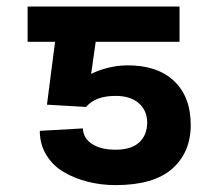

<svg xmlns="http://www.w3.org/2000/svg" viewBox="-20 -548 656 577"><path d="M238.8 -226.6 121.1 -233.4 145.5 -422.4H63V-528.3H519.5V-422.4H267.6L253.9 -325.7Q271.5 -335.4 300.8 -343.3Q330.1 -351.1 360.8 -351.6Q451.7 -352.5 502.4 -305.2Q553.2 -257.8 553.2 -172.4Q553.2 -90.3 497.6 -41Q441.9 8.3 327.1 8.3Q284.2 8.3 244.4 -1.7Q204.6 -11.7 171.9 -30.8Q139.2 -49.8 119.4 -82Q99.6 -114.3 99.6 -154.8L229 -162.1Q230.5 -131.8 257.1 -115Q283.7 -98.1 327.1 -98.1Q374.5 -98.1 398.2 -119.9Q421.9 -141.6 422.4 -179.7Q421.9 -216.3 397 -238Q372.1 -259.8 327.1 -259.8Q266.6 -259.8 238.8 -226.6Z"/></svg>

Font: Interop SemBd
Style: Regular
Weight: 600
Designer: Rasmus Andersson, Google, Jang Haemin
Foundry: jhaemin
Version: Version 1.007